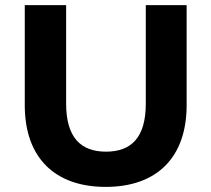

<svg xmlns="http://www.w3.org/2000/svg" viewBox="-20 -720 828 752"><path d="M394 12C593 12 711 -102 711 -308V-700H551V-314C551 -181 494 -126 395 -126C297 -126 239 -181 239 -314V-700H77V-308C77 -102 195 12 394 12Z"/></svg>

Font: AWKNG-Font
Style: Bold
Weight: 700
Designer: Awakening Church
Foundry: Awakening Church
Version: Version 1.700;PS 001.700;hotconv 1.0.88;makeotf.lib2.5.64775